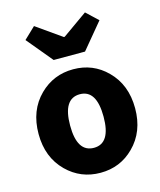

<svg xmlns="http://www.w3.org/2000/svg" viewBox="-128 -964 894 1070"><g transform="rotate(-15 318.5 -429.0)"><path d="M125 -65Q40 -149 40 -284Q40 -420 125 -504Q205 -583 319 -583Q433 -583 512 -504Q597 -420 597 -284Q597 -149 512 -65Q433 14 319 14Q205 14 125 -65ZM415 -284Q415 -439 319 -439Q222 -439 222 -284Q222 -130 319 -130Q415 -130 415 -284ZM105 -809 171 -872 316 -770H321L465 -872L532 -809L409 -661H228Z"/></g></svg>

Font: KaiGen Gothic KR Heavy
Style: Heavy
Weight: 900
Designer: Ryoko NISHIZUKA  (kana & ideographs); Paul D. Hunt (Latin, Greek & Cyrillic); Wenlong ZHANG  (bopomofo); Sandoll Communi
Foundry: Adobe Systems Incorporated
Version: Version 1.002 March 28, 2018